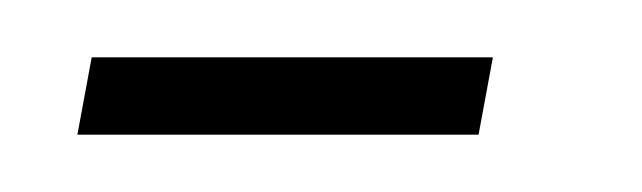

<svg xmlns="http://www.w3.org/2000/svg" viewBox="-20 -273 224 67"><path d="M7 -226H147L152 -253H12Z"/></svg>

Font: Anybody ExtraCondensed ExtraLight
Style: Italic
Weight: 250
Width: 2
Italic angle: -10°
Version: Version 1.113;gftools[0.9.25]